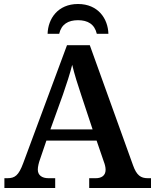

<svg xmlns="http://www.w3.org/2000/svg" viewBox="-20 -940 775 960"><path d="M218 -771H276C287 -819 321 -839 370 -839C419 -839 453 -819 464 -771H522C520 -846 471 -920 370 -920C269 -920 220 -846 218 -771ZM2 0H256V-49H222C191 -49 169 -63 169 -92C169 -106 174 -127 180 -143L212 -237H463L499 -132C504 -119 508 -105 508 -91C508 -61 486 -49 459 -49H426V0H735V-49H719C684 -49 663 -63 645 -114L429 -714H315L96 -124C73 -62 54 -49 17 -49H2ZM232 -293 295 -468C313 -520 330 -572 341 -616C352 -569 370 -512 387 -462L443 -293Z"/></svg>

Font: Noto Serif SemiBold
Style: Regular
Weight: 600
Designer: Monotype Design Team
Foundry: Monotype Imaging Inc.
Version: Version 2.013